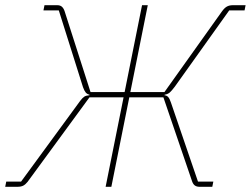

<svg xmlns="http://www.w3.org/2000/svg" viewBox="-45 -718 964 738"><path d="M-25 0 -21 -20H36L263 -330Q272 -342 279 -346.5Q286 -351 299 -352V-354Q290 -356 284.5 -362.5Q279 -369 274 -383L181 -678H122L126 -698H175Q186 -698 192.5 -692.5Q199 -687 203 -676L303 -364H434L501 -698H523L456 -364H587L808 -674Q818 -688 827.5 -693Q837 -698 850 -698H899L895 -678H836L627 -385Q615 -369 607.5 -362.5Q600 -356 588 -354L587 -352Q596 -351 601.5 -345Q607 -339 612 -324L716 -20H775L771 0H722Q711 0 704 -5Q697 -10 693 -22L583 -344H452L383 0H361L430 -344H299L61 -19Q53 -9 44.5 -4.5Q36 0 22 0Z"/></svg>

Font: IBM Plex Sans Thin
Style: Italic
Weight: 250
Italic angle: -11.31°
Designer: Mike Abbink, Paul van der Laan, Pieter van Rosmalen
Foundry: Bold Monday
Version: Version 3.201